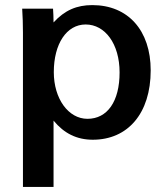

<svg xmlns="http://www.w3.org/2000/svg" viewBox="-20 -534 660 753"><path d="M191 -251C191 -362 241 -438 316 -438C392 -438 449 -362 449 -250C449 -136 401 -68 323 -68C248 -68 191 -147 191 -251ZM190 -61C231 -11 281 14 344 14C481 14 571 -89 571 -258C571 -415 482 -514 342 -514C281 -514 234 -494 190 -446C190 -465 189 -486 188 -500H67C69 -466 70 -441 70 -406V199H190Z"/></svg>

Font: Perun SemiBold
Style: Regular
Weight: 600
Foundry: Copyright (c) Stefan Peev, Context Ltd, 2016
Version: Version 1.089